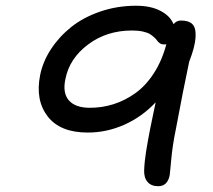

<svg xmlns="http://www.w3.org/2000/svg" viewBox="-20 -682 740 666"><path d="M528.8 -36.1Q504.4 -36.1 491.7 -51Q479 -65.9 480 -91.8Q480.5 -106 482.4 -123.8Q484.4 -141.6 486.6 -155.8Q488.8 -169.9 493.4 -195.6Q498 -221.2 500.7 -234.4Q503.4 -247.6 510.3 -280.8Q517.1 -314 520 -327.1Q472.2 -276.4 411.1 -249.3Q350.1 -222.2 284.2 -222.2Q188.5 -222.2 145.3 -278.3Q102.1 -334.5 119.1 -420.9Q128.4 -467.8 156.5 -511Q184.6 -554.2 226.6 -587.9Q268.6 -621.6 327.4 -641.8Q386.2 -662.1 452.1 -662.1Q502.4 -662.1 536.4 -644.5Q570.3 -627 582 -598.1Q591.8 -610.8 607.9 -610.8Q634.8 -610.8 647.5 -598.1Q660.2 -585.4 658.4 -553Q656.7 -520.5 636.2 -467.8Q615.2 -369.1 589.8 -232.9Q578.1 -175.8 574 -128.2Q569.8 -80.6 568.8 -75.2Q561.5 -36.1 528.8 -36.1ZM207 -408.2Q196.3 -359.9 218.8 -334Q241.2 -308.1 292 -308.1Q334.5 -308.1 373.8 -320.6Q413.1 -333 449.2 -358.6Q485.4 -384.3 513.7 -428Q542 -471.7 557.1 -528.8Q555.2 -527.8 548.8 -527.8Q541 -527.8 535.2 -531.5Q529.3 -535.2 525.6 -540.5Q522 -545.9 515.4 -552Q508.8 -558.1 500.5 -563.5Q492.2 -568.8 476.1 -572.5Q460 -576.2 438 -576.2Q350.1 -576.2 285.4 -527.6Q220.7 -479 207 -408.2Z"/></svg>

Font: Shantell Sans Irregular
Style: Italic
Weight: 400
Italic angle: -11.31°
Designer: Stephen Nixon, Anya Danilova, Shantell Martin
Foundry: Arrow Type
Version: Version 1.006;[9816181b4]